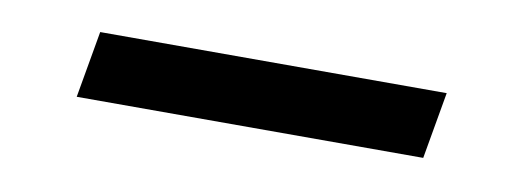

<svg xmlns="http://www.w3.org/2000/svg" viewBox="-26 -475 602 218"><g transform="rotate(10 275.5 -366.5)"><path d="M64.6 -327.9H464.1L477.6 -404.9H78.1Z"/></g></svg>

Font: Poppins Devanagari Thin
Style: Italic
Weight: 100
Italic angle: -10°
Designer: Ninad Kale (Devanagari), Jonny Pinhorn (Latin)
Foundry: Indian Type Foundry
Version: 4.005